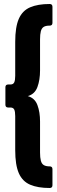

<svg xmlns="http://www.w3.org/2000/svg" viewBox="-20 -757 283 959"><path d="M228 182Q169 182 130.5 165.5Q92 149 74 108Q56 67 56 -7V-177Q56 -200 51 -210Q46 -220 32 -220H21Q7 -220 7 -234V-321Q7 -335 21 -335H32Q46 -335 51 -345.5Q56 -356 56 -378V-548Q56 -622 74 -663Q92 -704 130.5 -720.5Q169 -737 228 -737Q242 -737 242 -723V-643Q242 -629 228 -629Q208 -629 198 -622.5Q188 -616 184 -601Q180 -586 180 -560V-405Q180 -358 167 -322.5Q154 -287 119 -277Q154 -267 167 -232Q180 -197 180 -150V5Q180 30 184 45.5Q188 61 198.5 67.5Q209 74 228 74Q242 74 242 88V168Q242 182 228 182Z"/></svg>

Font: Sofia Sans Extra Condensed Black
Style: Regular
Weight: 900
Designer: Botio Nikoltchev, Ani Petrova
Foundry: lettersoup
Version: Version 4.101